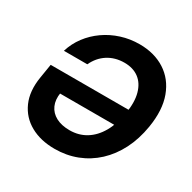

<svg xmlns="http://www.w3.org/2000/svg" viewBox="-164 -902 1078 1077"><g transform="rotate(30 375.0 -363.5)"><path d="M321 9.8Q229.9 9.8 163.8 -27.1Q97.8 -64 67.3 -132.7Q36.8 -201.3 52.3 -296.7L67.1 -387.6H612.7L593.7 -274.4H161.8L193.7 -279Q185.9 -231.2 201.7 -196Q217.5 -160.8 253.4 -141.7Q289.4 -122.6 341.8 -122.6Q400.5 -122.6 446.9 -151Q493.4 -179.5 524.5 -233.6Q555.6 -287.8 568.4 -365Q581.2 -441.9 566.3 -495.5Q551.4 -549.1 514 -577Q476.6 -605 420.3 -605Q389.9 -605 362.9 -597.4Q336 -589.8 313.3 -575.2Q290.6 -560.5 273 -539.8Q255.5 -519.1 243.4 -492.9H91.8Q108.2 -546.7 141.8 -591.5Q175.4 -636.2 222.1 -668.9Q268.7 -701.6 324.8 -719.4Q380.8 -737.3 442.1 -737.3Q538.2 -737.3 607.5 -692.8Q676.9 -648.3 707.8 -564.8Q738.7 -481.3 719.4 -363.7Q705.2 -277 670.1 -208.1Q634.9 -139.1 582.5 -90.4Q530 -41.7 463.8 -16Q397.5 9.8 321 9.8Z"/></g></svg>

Font: Inter
Style: Italic
Weight: 400
Italic angle: -9.3988°
Designer: Rasmus Andersson
Foundry: rsms
Version: Version 4.001;git-66647c0bb